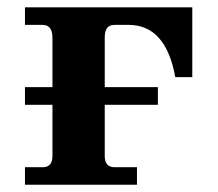

<svg xmlns="http://www.w3.org/2000/svg" viewBox="-20 -509 602 529"><path d="M415 -220.2H48.8V-269H415ZM357.4 0H48.8V-48.3H97.7Q124.5 -48.3 124.5 -79.1V-404.8Q124.5 -440.4 97.7 -440.4H48.8V-488.8H509.8V-296.4H462.9Q437 -440.4 334.5 -440.4H295.4Q268.6 -440.4 268.6 -406.7V-79.1Q268.6 -48.3 295.4 -48.3H357.4Z"/></svg>

Font: Munson
Style: Bold
Weight: 700
Designer: Paul James MIller
Foundry: High-Logic / Made with FontCreator
Version: Version 2.10;May 5, 2019;FontCreator 11.5.0.2430 64-bit